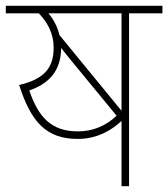

<svg xmlns="http://www.w3.org/2000/svg" viewBox="-20 -642 580 662"><path d="M425 -596H540V-622H0V-596H114C146 -562 165 -525 165 -477C165 -408 132 -369 46 -349C87 -221 140 -163 248 -163C316 -163 366 -194 399 -225V0H425ZM399 -596V-260L185 -521C178 -550 165 -575 147 -596ZM243 -412 382 -243C345 -208 300 -189 249 -189C155 -189 112 -240 81 -330C146 -353 190 -394 191 -477C203 -460 218 -443 243 -412Z"/></svg>

Font: Noto Sans Devanagari UI Thin
Style: Regular
Weight: 100
Designer: Jelle Bosma - Monotype Design Team
Foundry: Monotype Imaging Inc.
Version: Version 2.004